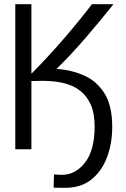

<svg xmlns="http://www.w3.org/2000/svg" viewBox="-20 -713 600 917"><path d="M292 184Q278 184 263 184Q248 184 236 183L238 120Q243 120 251 121Q259 122 275 122Q341 122 386.5 63Q432 4 432 -109Q432 -170 414.5 -210.5Q397 -251 369 -274.5Q341 -298 308 -309Q275 -320 243 -323.5Q211 -327 186 -327Q174 -327 159 -326.5Q144 -326 130 -326V0H53V-693H130V-361Q165 -396 205.5 -439.5Q246 -483 286 -529.5Q326 -576 360.5 -618.5Q395 -661 419 -693H522Q490 -653 456.5 -612.5Q423 -572 389 -532.5Q355 -493 320 -455.5Q285 -418 250 -384Q323 -379 383.5 -351.5Q444 -324 480 -265.5Q516 -207 516 -107Q516 -27 490.5 39.5Q465 106 415.5 145Q366 184 292 184Z"/></svg>

Font: Ubuntu Sans Mono
Style: Regular
Weight: 400
Monospace: yes
Designer: Dalton Maag Ltd
Foundry: Dalton Maag Ltd
Version: Version 1.006